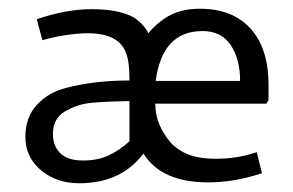

<svg xmlns="http://www.w3.org/2000/svg" viewBox="-20 -409 669 439"><path d="M594 -215V-180L589 -172H335Q335 -123 372 -81Q390 -63 414 -54.5Q438 -46 474 -46Q522 -46 567 -61L579 -13Q516 8 456 8Q349 8 308 -58Q257 10 161 10Q109 10 73.5 -20Q38 -50 38 -96Q38 -141 64.5 -169.5Q91 -198 131 -208Q196 -225 276 -225V-228Q276 -269 268 -288Q252 -333 180 -333Q159 -333 129.5 -328.5Q100 -324 77 -317L64 -365Q131 -388 189 -388Q254 -388 288 -368Q311 -351 319 -333Q344 -362 371.5 -375.5Q399 -389 437 -389Q512 -389 553 -343.5Q594 -298 594 -215ZM443 -338Q351 -338 336 -224H529Q529 -274 507.5 -306Q486 -338 443 -338ZM276 -86V-178Q223 -177 190 -174Q157 -171 129 -154.5Q101 -138 101 -103Q101 -75 118 -58.5Q135 -42 170 -42Q203 -42 228 -53.5Q253 -65 276 -86Z"/></svg>

Font: Cambay Devanagari
Style: Regular
Weight: 400
Designer: Pooja Saxena
Foundry: Pooja Saxena
Version: Version 1.180;PS 001.180;hotconv 1.0.70;makeotf.lib2.5.58329